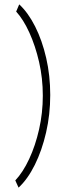

<svg xmlns="http://www.w3.org/2000/svg" viewBox="-20 -755 290 879"><path d="M65 104 50 71Q85 34 113.5 -27Q142 -88 159 -163Q176 -238 176 -317Q176 -397 159 -471Q142 -545 114.5 -605.5Q87 -666 54 -702L68 -735Q109 -697 141 -633.5Q173 -570 191.5 -489.5Q210 -409 210 -320Q210 -231 191 -148.5Q172 -66 139.5 -0.5Q107 65 65 104Z"/></svg>

Font: Inconsolata UltraCondensed Light
Style: Regular
Weight: 300
Width: 1
Monospace: yes
Designer: Raph Levien, Cyreal, Brenton Simpson
Foundry: Raph Levien, Cyreal, Google
Version: Version 3.001; ttfautohint (v1.8.2.53-6de2)